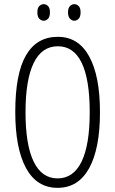

<svg xmlns="http://www.w3.org/2000/svg" viewBox="-20 -903 560 933"><path d="M310.5 -843.3Q310.5 -863.8 320.3 -873.5Q329.6 -882.8 340.8 -882.8Q353 -882.8 362.3 -873.5Q371.6 -864.3 371.6 -843.3Q371.6 -821.3 362.3 -812Q352.5 -802.2 340.8 -802.2Q330.1 -802.2 320.3 -812Q310.5 -821.8 310.5 -843.3ZM161.6 -843.3Q161.6 -864.3 170.9 -873.5Q180.2 -882.8 192.9 -882.8Q204.1 -882.8 213.4 -873.5Q222.7 -864.3 222.7 -843.3Q222.7 -821.3 213.4 -812Q203.6 -802.2 192.9 -802.2Q180.7 -802.2 170.9 -812Q161.6 -821.3 161.6 -843.3ZM104 -357.9Q104 -199.2 143.6 -117.7Q183.1 -36.1 259.8 -36.1Q336.4 -36.1 376 -116.7Q416 -198.2 416 -357.9Q416 -516.6 377 -597.7Q337.9 -678.2 261.2 -678.2Q183.1 -678.2 143.6 -596.7Q104 -514.6 104 -357.9ZM465.8 -357.9Q465.8 -180.7 413.1 -85.4Q360.4 9.8 259.8 9.8Q158.7 9.8 106.4 -86.4Q54.2 -182.6 54.2 -358.9Q54.2 -543.9 106 -633.8Q158.2 -724.1 261.2 -724.1Q360.8 -724.1 413.1 -629.4Q465.8 -534.2 465.8 -357.9Z"/></svg>

Font: Germano
Style: Regular
Weight: 300
Width: 3
Foundry: Ascender Corporation
Version: Version 1.10; ttfautohint (v1.5)